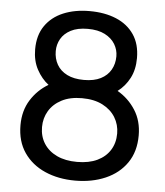

<svg xmlns="http://www.w3.org/2000/svg" viewBox="-52 -758 704 817"><g transform="rotate(5 300.0 -350.0)"><path d="M299 12Q227 12 170 -13Q113 -38 80 -86Q47 -134 47 -203Q47 -265 76 -311Q105 -357 151 -384Q121 -407 101 -444Q81 -481 81 -530Q81 -590 109 -630.5Q137 -671 186 -691.5Q235 -712 298 -712Q363 -712 412 -691.5Q461 -671 488.5 -630.5Q516 -590 516 -530Q516 -481 497 -444.5Q478 -408 446 -384Q493 -357 522.5 -311Q552 -265 552 -203Q552 -134 519 -86Q486 -38 428.5 -13Q371 12 299 12ZM300 -68Q351 -68 386.5 -85Q422 -102 441 -132.5Q460 -163 460 -203Q460 -241 441 -272Q422 -303 386 -321.5Q350 -340 298 -340Q247 -340 211.5 -321.5Q176 -303 157.5 -272Q139 -241 139 -203Q139 -163 158.5 -132.5Q178 -102 214 -85Q250 -68 300 -68ZM299 -418Q342 -418 370.5 -432.5Q399 -447 413.5 -472.5Q428 -498 428 -530Q428 -558 413.5 -582Q399 -606 370 -621Q341 -636 297 -636Q253 -636 224.5 -621Q196 -606 182.5 -582Q169 -558 169 -530Q169 -498 183.5 -472.5Q198 -447 227 -432.5Q256 -418 299 -418Z"/></g></svg>

Font: Inclusive Sans
Style: Regular
Weight: 400
Designer: Olivia King
Foundry: Olivia King
Version: Version 2.004